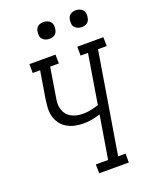

<svg xmlns="http://www.w3.org/2000/svg" viewBox="-170 -1027 878 1116"><g transform="rotate(-20 269.5 -468.5)"><path d="M245 0 244 -55H320L364 -321Q337 -312 311 -307.5Q285 -303 259 -303Q231 -303 205 -309Q179 -315 157 -328Q135 -341 120 -362Q105 -383 98.5 -408Q92 -433 94 -460.5Q96 -488 100 -516L127 -680H81V-735H242L243 -680H189L161 -507Q157 -487 156 -467.5Q155 -448 160 -430Q165 -412 176 -397.5Q187 -383 203 -374Q219 -365 238 -361Q257 -357 277 -357Q301 -357 325 -362Q349 -367 373 -375L423 -680H377V-735H538L539 -680H485L382 -55H428V0ZM441 -833Q428 -833 417 -837.5Q406 -842 398 -851Q390 -860 389 -872.5Q388 -885 390 -898Q391 -906 395.5 -914.5Q400 -923 407.5 -928Q415 -933 423.5 -935Q432 -937 440 -937Q453 -937 464.5 -932.5Q476 -928 483.5 -919Q491 -910 492.5 -897.5Q494 -885 491 -872Q490 -864 485.5 -855.5Q481 -847 474 -842Q467 -837 458 -835Q449 -833 441 -833ZM241 -833Q228 -833 217 -837.5Q206 -842 198 -851Q190 -860 189 -872.5Q188 -885 190 -898Q191 -906 195.5 -914.5Q200 -923 207.5 -928Q215 -933 223.5 -935Q232 -937 240 -937Q253 -937 264.5 -932.5Q276 -928 283.5 -919Q291 -910 292.5 -897.5Q294 -885 291 -872Q290 -864 285.5 -855.5Q281 -847 274 -842Q267 -837 258 -835Q249 -833 241 -833Z"/></g></svg>

Font: Iosevka Curly Slab Light
Style: Italic
Weight: 300
Italic angle: -9°
Monospace: yes
Designer: Belleve Invis
Foundry: Belleve Invis
Version: Version 22.1.2; ttfautohint (v1.8.4)